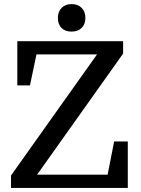

<svg xmlns="http://www.w3.org/2000/svg" viewBox="-20 -922 691 942"><path d="M508 -65 540 -228H607V0H34V-61L456 -655H159L127 -503H65V-720H584V-659L162 -65ZM264 -834Q264 -865 282.5 -883.5Q301 -902 331 -902Q362 -902 380.5 -883.5Q399 -865 399 -834Q399 -803 380.5 -785Q362 -767 331 -767Q300 -767 282 -784.5Q264 -802 264 -834Z"/></svg>

Font: Domine Medium
Style: Regular
Weight: 500
Designer: Pablo Impallari, Rodrigo Fuenzalida, Brenda Gallo
Foundry: Pablo Impallari, Rodrigo Fuenzalida, Brenda Gallo
Version: Version 2.000